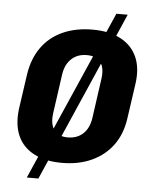

<svg xmlns="http://www.w3.org/2000/svg" viewBox="-51 -668 640 794"><g transform="rotate(5 268.5 -270.5)"><path d="M229 10Q159 10 112 -15Q65 -40 45 -86Q25 -132 33 -197L54 -343Q64 -408 97 -454.5Q130 -501 184 -525.5Q238 -550 308 -550Q378 -550 425 -525Q472 -500 492.5 -454Q513 -408 504 -343L483 -197Q474 -132 440.5 -86Q407 -40 353 -15Q299 10 229 10ZM244 -97Q283 -97 308 -120.5Q333 -144 339 -188L362 -352Q368 -397 350 -420Q332 -443 293 -443Q267 -443 247.5 -432.5Q228 -422 215 -402Q202 -382 198 -352L175 -188Q170 -144 188 -120.5Q206 -97 244 -97ZM447 -624 138 83H90L400 -624Z"/></g></svg>

Font: Pathway Extreme Condensed
Style: Bold Italic
Weight: 700
Width: 3
Italic angle: -8°
Version: Version 1.001;gftools[0.9.26]